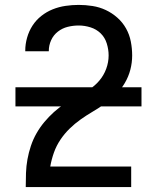

<svg xmlns="http://www.w3.org/2000/svg" viewBox="-20 -763 640 783"><path d="M85 0V-1Q85 -29 86 -57.5Q87 -86 92 -113.5Q97 -141 106 -168Q115 -195 129 -219.5Q143 -244 161 -265.5Q179 -287 200 -306Q221 -325 244.5 -340Q268 -355 293 -368.5Q318 -382 342 -397Q366 -412 384.5 -433.5Q403 -455 413 -482Q423 -509 423 -537Q423 -561 415.5 -585.5Q408 -610 390.5 -627Q373 -644 349 -651.5Q325 -659 301 -659Q278 -659 256 -653.5Q234 -648 216 -634Q198 -620 188.5 -599Q179 -578 179 -555V-554H83V-557Q83 -583 90.5 -609.5Q98 -636 112.5 -658.5Q127 -681 148.5 -698Q170 -715 195 -725Q220 -735 247 -739Q274 -743 301 -743Q329 -743 357.5 -738.5Q386 -734 411.5 -722Q437 -710 458.5 -691Q480 -672 494 -647Q508 -622 513.5 -593.5Q519 -565 519 -537Q519 -507 511.5 -478.5Q504 -450 489 -424.5Q474 -399 453 -378Q432 -357 408 -340Q384 -323 358.5 -308Q333 -293 309 -276Q285 -259 264 -238.5Q243 -218 226.5 -193.5Q210 -169 200 -141Q190 -113 185 -84H515V0ZM43 -329V-407H557V-329Z"/></svg>

Font: Iosevka Aile Medium
Style: Regular
Weight: 500
Designer: Belleve Invis
Foundry: Belleve Invis
Version: Version 27.3.5; ttfautohint (v1.8.4)